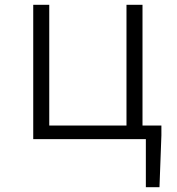

<svg xmlns="http://www.w3.org/2000/svg" viewBox="-20 -582 740 803"><path d="M576 -57V-562H509V-57H186V-562H119V0H542H590V201H647L655 -16V-57Z"/></svg>

Font: Kawkab Mono Light
Style: Regular
Weight: 300
Monospace: yes
Designer: Abdullah Arif
Foundry: Abdullah Arif
Version: Version 1.000;PS 000.500;hotconv 1.0.88;makeotf.lib2.5.64775